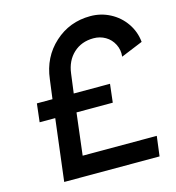

<svg xmlns="http://www.w3.org/2000/svg" viewBox="-112 -856 874 951"><g transform="rotate(-15 325.0 -380.0)"><path d="M222 -102H602L589 0H100L139 -317H59L70 -411H150L163 -510Q176 -620 253 -690Q330 -760 437 -760Q491 -760 538 -735.5Q585 -711 615 -667.5Q645 -624 650 -571L538 -525Q542 -559 527 -588.5Q512 -618 484.5 -634Q457 -650 424 -650Q362 -650 321 -612Q280 -574 272 -510L259 -411H445L434 -317H248Z"/></g></svg>

Font: Orkney
Style: BoldItalic
Weight: 700
Designer: Samuel Oakes and Alfredo Marco Pradil
Foundry: Alfredo Marco Pradil
Version: 1.0; ttfautohint (v1.5)